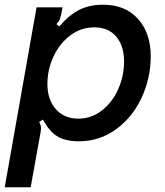

<svg xmlns="http://www.w3.org/2000/svg" viewBox="-30 -588 701 814"><path d="M609 -349Q609 -256 570 -173Q531 -90 461.5 -39.5Q392 11 305 11Q247 11 213 -10Q179 -31 152 -81L136 -71Q144 -57 144 -43Q144 -39 142 -27L100 206H-10L125 -557H235L230 -530Q226 -512 222.5 -504Q219 -496 209 -486L221 -476Q265 -526 307.5 -547Q350 -568 407 -568Q501 -568 555 -508Q609 -448 609 -349ZM171 -232Q171 -166 206.5 -125.5Q242 -85 302 -85Q358 -85 402.5 -120Q447 -155 471.5 -211Q496 -267 496 -327Q496 -393 463 -432.5Q430 -472 370 -472Q313 -472 267.5 -437.5Q222 -403 196.5 -347.5Q171 -292 171 -232Z"/></svg>

Font: Open Sauce Sans Medium Italic
Style: Regular
Weight: 500
Italic angle: -10°
Designer: Alfredo Marco Pradil
Foundry: Creative Sauce Fz LLC
Version: Version 1.477